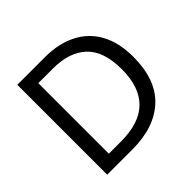

<svg xmlns="http://www.w3.org/2000/svg" viewBox="-174 -896 1078 1078"><g transform="rotate(-45 365.0 -357.0)"><path d="M669 -364Q669 -183 570.5 -91.5Q472 0 296 0H97V-714H317Q424 -714 503.5 -674Q583 -634 626 -556Q669 -478 669 -364ZM574 -361Q574 -504 503.5 -570.5Q433 -637 304 -637H187V-77H284Q574 -77 574 -361Z"/></g></svg>

Font: BC Sans
Style: Regular
Weight: 400
Designer: Monotype Design Team
Province of B.C.
Foundry: Monotype Imaging Inc.
Version: Version 2.000;GOOG;noto-source:20170915:90ef993387c0